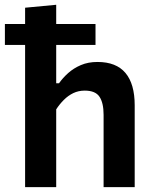

<svg xmlns="http://www.w3.org/2000/svg" viewBox="-33 -764 630 784"><path d="M-13 -580.5V-666Q31.5 -666 72.8 -666Q114 -666 149.5 -666H194.5Q231 -666 272 -666Q313 -666 357 -666V-580.5Q313 -580.5 272 -580.5Q231 -580.5 194.5 -580.5H149.5Q114 -580.5 72.8 -580.5Q31.5 -580.5 -13 -580.5ZM69.5 0Q69.5 -54 69.5 -104.5Q69.5 -155 69.5 -217V-493.5Q69.5 -555 69.5 -614.5Q69.5 -674 69.5 -732.5L196.5 -744.5Q196.5 -685.5 196.5 -623.5Q196.5 -561.5 196.5 -493.5V-424H208Q223 -445.5 245.2 -465.5Q267.5 -485.5 297.2 -498.2Q327 -511 365 -511Q441.5 -511 479.2 -466.2Q517 -421.5 517 -334Q517 -301.5 517 -274.2Q517 -247 517 -217Q517 -156.5 517 -105.2Q517 -54 517 0H390Q390 -54 390 -104.5Q390 -155 390 -210.5V-295Q390 -344 373.2 -369Q356.5 -394 313 -394Q287.5 -394 266.2 -383.8Q245 -373.5 227.8 -356.2Q210.5 -339 196.5 -317.5V-210.5Q196.5 -153.5 196.5 -103.8Q196.5 -54 196.5 0Z"/></svg>

Font: Commissioner Thin SemiBold
Style: Regular
Weight: 600
Version: Version 1.000